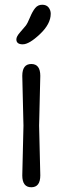

<svg xmlns="http://www.w3.org/2000/svg" viewBox="-20 -780 264 810"><path d="M145 -250 150 -40Q150 10 112 10Q74 10 74 -40L79 -250Q79 -250 74 -460Q74 -510 112 -510Q150 -510 150 -460ZM194 -722Q194 -679 148.5 -636Q103 -593 76 -593Q49 -593 49 -614Q49 -626 65 -644Q81 -662 88.5 -671.5Q96 -681 106.5 -706.5Q117 -732 128.5 -746Q140 -760 158 -760Q176 -760 185 -748.5Q194 -737 194 -722Z"/></svg>

Font: Delius
Style: Regular
Weight: 400
Designer: Natalia Raices
Foundry: Natalia Raices
Version: Version 1.001